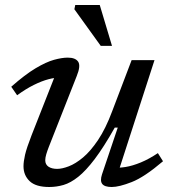

<svg xmlns="http://www.w3.org/2000/svg" viewBox="-20 -738 689 768"><path d="M388 -40.5 451 -227.5H439Q395 -149.5 359.2 -102.2Q323.5 -55 293 -30.8Q262.5 -6.5 234.2 1.8Q206 10 177 10Q123 10 98.5 -13.5Q74 -37 74 -73Q74 -91.5 80.2 -118.8Q86.5 -146 106.5 -197.5L208.5 -456.5L223.5 -427Q202 -428.5 174.5 -421.2Q147 -414 115.2 -398.2Q83.5 -382.5 48.5 -357L25 -391Q80 -439.5 122.2 -464.8Q164.5 -490 196.2 -498.8Q228 -507.5 251 -507.5Q282 -507.5 292.8 -491Q303.5 -474.5 287 -434L175.5 -151Q169 -134.5 165 -120.8Q161 -107 161 -97Q161 -80 174 -71.2Q187 -62.5 208.5 -62.5Q228.5 -62.5 255.2 -72.8Q282 -83 312 -108Q342 -133 372.2 -178Q402.5 -223 428.5 -292.5L506.5 -497.5H598L449.5 -38.5L431 -68Q453.5 -65.5 481.8 -70Q510 -74.5 543.2 -88.2Q576.5 -102 611.5 -125.5L632 -93Q557.5 -29.5 507 -9.8Q456.5 10 427 10Q398.5 10 389 -2.2Q379.5 -14.5 388 -40.5ZM428 -554.5H383L277.5 -701L281 -718H379Z"/></svg>

Font: Newsreader 8pt
Style: Italic
Weight: 400
Italic angle: -17°
Version: Version 1.003